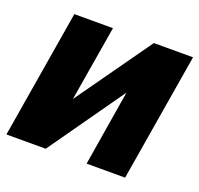

<svg xmlns="http://www.w3.org/2000/svg" viewBox="-106 -657 799 769"><g transform="rotate(20 293.5 -273.0)"><path d="M196.8 -224.6 424.8 -545.9H591.8L501 0H336.9L389.6 -321.8L162.6 0H-4.9L85.9 -545.9H250.5Z"/></g></svg>

Font: Inter Tight ExtraBold
Style: Italic
Weight: 800
Italic angle: -9.39999°
Designer: Rasmus Andersson
Foundry: rsms
Version: Version 3.004